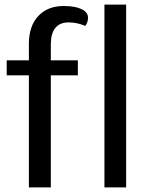

<svg xmlns="http://www.w3.org/2000/svg" viewBox="-20 -811 653 831"><path d="M361 -734Q361 -723 357 -712.5Q353 -702 348 -699Q315 -714 276 -714Q239 -714 219.5 -690Q200 -666 200 -620V-550H317V-485H200V0H105V-485H9V-550H105V-621Q105 -698 145.5 -741.5Q186 -785 256 -785Q305 -785 333 -771.5Q361 -758 361 -734ZM432 -791H526V0H432Z"/></svg>

Font: Krub Medium
Style: Regular
Weight: 500
Designer: Ekaluck Peanpanawate
Foundry: Cadson Demak Co.,Ltd.
Version: Version 1.000; ttfautohint (v1.6)